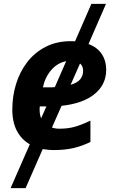

<svg xmlns="http://www.w3.org/2000/svg" viewBox="-20 -770 597 998"><path d="M35 208 135 -20Q92 -44 68 -89.5Q44 -135 44 -201Q44 -270 63.5 -333.5Q83 -397 121.5 -447Q160 -497 217 -526.5Q274 -556 349 -556Q354 -556 359.5 -556Q365 -556 370 -555L455 -750H531L440 -541Q486 -524 509 -489Q532 -454 532 -407Q532 -331 472 -281.5Q412 -232 300 -220L250 -107Q268 -101 289 -101Q332 -101 367 -110.5Q402 -120 450 -143V-32Q407 -11 362.5 -0.5Q318 10 260 10Q244 10 230 8.5Q216 7 202 5L113 208ZM203 -316H225Q236 -316 246 -316Q256 -316 265 -317L324 -452Q278 -443 246 -405.5Q214 -368 203 -316ZM347 -329Q383 -340 397.5 -358.5Q412 -377 412 -402Q412 -427 396 -440ZM194 -155 221 -217H187Q186 -211 186 -206.5Q186 -202 186 -197Q186 -174 194 -155Z"/></svg>

Font: BC Sans
Style: Bold Italic
Weight: 700
Italic angle: -12°
Designer: Monotype Design Team
Province of B.C.
Foundry: Monotype Imaging Inc.
Version: Version 2.000;GOOG;noto-source:20170915:90ef993387c0